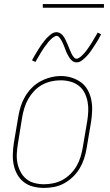

<svg xmlns="http://www.w3.org/2000/svg" viewBox="-20 -914 540 942"><path d="M195 8Q169 8 143 1.5Q117 -5 97 -20.5Q77 -36 64.5 -58.5Q52 -81 47 -106.5Q42 -132 43 -159Q44 -186 48 -213L70 -343Q74 -368 82 -393Q90 -418 103.5 -441Q117 -464 136.5 -483.5Q156 -503 179.5 -515.5Q203 -528 228.5 -534.5Q254 -541 279 -541Q306 -541 331.5 -533Q357 -525 377.5 -510Q398 -495 410.5 -472Q423 -449 428 -423.5Q433 -398 432 -371Q431 -344 427 -317L405 -187Q401 -162 393 -137Q385 -112 371.5 -89Q358 -66 338.5 -47Q319 -28 295.5 -15Q272 -2 246.5 3Q221 8 195 8ZM196 -10Q219 -10 242.5 -15Q266 -20 287 -31.5Q308 -43 326 -61Q344 -79 356 -100Q368 -121 375 -144Q382 -167 386 -190L408 -320Q412 -344 413 -368.5Q414 -393 409.5 -416Q405 -439 394.5 -459.5Q384 -480 365.5 -494Q347 -508 324 -514Q301 -520 277 -520Q253 -520 230 -514.5Q207 -509 186 -497.5Q165 -486 148 -468Q131 -450 119 -429Q107 -408 100 -385.5Q93 -363 89 -340L68 -210Q64 -186 62.5 -161.5Q61 -137 65.5 -114.5Q70 -92 80.5 -71.5Q91 -51 108.5 -36.5Q126 -22 149 -16Q172 -10 196 -10ZM356 -608Q349 -608 343 -610.5Q337 -613 332.5 -617Q328 -621 324.5 -625.5Q321 -630 318 -635Q315 -640 312 -645.5Q309 -651 306.5 -656.5Q304 -662 302 -667.5Q300 -673 297.5 -679.5Q295 -686 292.5 -692Q290 -698 287.5 -703.5Q285 -709 282.5 -713.5Q280 -718 276 -724Q272 -730 268 -734Q264 -738 258 -738Q253 -738 251 -736.5Q249 -735 245 -733Q241 -731 236 -727Q231 -723 225.5 -717Q220 -711 217.5 -708.5Q215 -706 213 -702.5Q211 -699 208.5 -696Q206 -693 203 -689.5Q200 -686 197.5 -682Q195 -678 192 -673.5Q189 -669 186 -664.5Q183 -660 180 -655Q177 -650 174 -644.5Q171 -639 167.5 -633.5Q164 -628 160.5 -622Q157 -616 154 -610L137 -618Q143 -630 149 -640Q155 -650 160.5 -659Q166 -668 171 -676Q176 -684 181 -691.5Q186 -699 191 -705Q196 -711 200 -716.5Q204 -722 212 -730Q220 -738 227.5 -744Q235 -750 242 -753Q249 -756 258 -756Q264 -756 270 -753.5Q276 -751 280.5 -747.5Q285 -744 289 -739Q293 -734 296 -729Q299 -724 301.5 -718.5Q304 -713 306.5 -707.5Q309 -702 311.5 -696.5Q314 -691 316.5 -684.5Q319 -678 321.5 -672Q324 -666 326.5 -660.5Q329 -655 331 -650.5Q333 -646 337 -640Q341 -634 345 -630Q349 -626 356 -626Q360 -626 362.5 -627.5Q365 -629 369 -631Q373 -633 377.5 -637Q382 -641 387.5 -647Q393 -653 395.5 -655.5Q398 -658 400.5 -661.5Q403 -665 405.5 -668Q408 -671 410.5 -675Q413 -679 415.5 -682.5Q418 -686 421 -690.5Q424 -695 427 -699.5Q430 -704 433 -709Q436 -714 439 -719.5Q442 -725 445.5 -730.5Q449 -736 452.5 -742Q456 -748 459 -754L476 -746Q470 -734 464.5 -724Q459 -714 453 -705Q447 -696 442 -688Q437 -680 432 -672.5Q427 -665 422.5 -659Q418 -653 413.5 -647.5Q409 -642 401 -634Q393 -626 385.5 -620Q378 -614 371 -611Q364 -608 356 -608ZM190 -876V-894H490V-876Z"/></svg>

Font: Iosevka Slab Thin
Style: Italic
Weight: 100
Italic angle: -9°
Monospace: yes
Designer: Belleve Invis
Foundry: Belleve Invis
Version: Version 11.1.1; ttfautohint (v1.8.3)